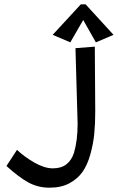

<svg xmlns="http://www.w3.org/2000/svg" viewBox="-20 -872 548 893"><path d="M341 -297 331 -648 421 -655Q423 -411 423 -354Q423 -297 418.5 -250.5Q414 -204 400.5 -155Q387 -106 364.5 -73.5Q342 -41 303.5 -20Q265 1 210.5 1Q156 1 111 -24Q66 -49 10 -100L59 -175Q94 -142 140.5 -115.5Q187 -89 226 -89Q265 -89 289 -108Q313 -127 324 -161Q341 -218 341 -297ZM426 -675 367 -779 307 -675 225 -710 356 -852H378L508 -710Z"/></svg>

Font: Fresca
Style: Regular
Weight: 400
Designer: Iván Moreno
Foundry: Fontstage
Version: Version 1.001